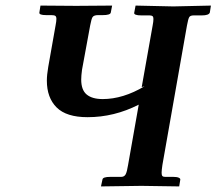

<svg xmlns="http://www.w3.org/2000/svg" viewBox="-20 -667 776 688"><path d="M414.1 -33.2Q425.3 -33.2 430.2 -42.2Q435.1 -51.3 439 -76.2L477.1 -292Q389.2 -247.1 293.9 -247.1Q217.8 -247.1 182.9 -282Q147.9 -316.9 147.9 -377.9Q147.9 -398.4 152.8 -426.8L179.2 -576.2Q182.1 -590.8 182.1 -599.1Q182.1 -607.4 178.2 -610.1Q174.3 -612.8 164.1 -612.8H146Q132.3 -612.8 126.2 -615.2Q120.1 -617.7 121.1 -622.1L125 -647L252.9 -646Q271 -646 317.4 -646.5Q363.8 -647 381.8 -647L377 -622.1Q375.5 -612.8 348.1 -612.8H331.1Q316.4 -612.8 311.5 -605.5Q307.6 -599.1 303.2 -576.2L273.9 -417Q271 -395.5 271 -381.8Q271 -344.7 290.5 -328.4Q310.1 -312 348.1 -312Q420.9 -312 498 -357.9L487.8 -355L526.9 -575.2Q529.8 -589.8 529.8 -599.1Q529.8 -606.4 526.6 -609.1Q523.4 -611.8 516.1 -611.8H486.8Q472.7 -611.8 466.3 -614.3Q460 -616.7 460.9 -621.1L465.8 -647L601.1 -644Q619.1 -644.5 668.2 -645.5Q717.3 -646.5 735.8 -647L731.9 -622.1Q728.5 -611.8 703.1 -611.8H673.8Q662.1 -611.8 658.2 -605.7Q654.3 -599.6 649.9 -575.2L562 -76.2Q559.1 -56.6 559.1 -47.9Q559.1 -39.6 561.8 -36.4Q564.5 -33.2 571.8 -33.2H601.1Q613.8 -33.2 620.4 -30.3Q627 -27.3 626 -22.9L622.1 1L486.8 -1Q466.3 -1 414.3 0Q362.3 1 341.8 1L347.2 -23.9Q348.6 -33.2 375 -33.2Z"/></svg>

Font: Linux Libertine G
Style: Semibold Italic
Weight: 600
Italic angle: -11.5°
Designer: Philipp H. Poll
Foundry: Philipp H. Poll
Version: Version 5.1.1